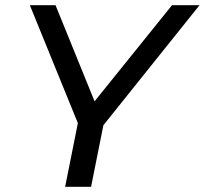

<svg xmlns="http://www.w3.org/2000/svg" viewBox="-20 -720 789 740"><path d="M231 0 285 -270 297 -204 95 -700H194L363 -284L307 -283L643 -700H749L351 -203L385 -270L331 0Z"/></svg>

Font: Montserrat Thin Medium
Style: Italic
Weight: 500
Italic angle: -11.3°
Version: Version 9.000